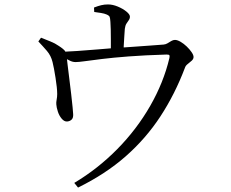

<svg xmlns="http://www.w3.org/2000/svg" viewBox="-20 -794 1040 866"><path d="M153 -607 165 -624Q187 -615 207.5 -607Q228 -599 245 -587Q267 -573 274 -563Q274 -562 274 -561Q298 -562 328 -564Q372 -567 419 -571Q451 -574 480 -576V-615Q480 -639 479.5 -661Q479 -683 478 -695Q477 -712 474.5 -718Q472 -724 460 -729Q451 -733 435.5 -735.5Q420 -738 405 -740L404 -760Q422 -767 436.5 -770.5Q451 -774 467 -774Q488 -774 511 -764.5Q534 -755 550 -742Q566 -729 566 -719Q566 -710 560.5 -702.5Q555 -695 550 -687Q545 -679 543 -664Q542 -649 540.5 -627.5Q539 -606 538 -585Q538 -583 538 -580Q559 -582 581 -583Q621 -586 657.5 -588.5Q694 -591 718 -593Q728 -594 736 -599Q744 -604 752.5 -609Q761 -614 769 -614Q780 -614 794.5 -605.5Q809 -597 822 -584.5Q835 -572 844 -559Q853 -546 853 -537Q853 -528 845 -520.5Q837 -513 827 -505.5Q817 -498 814 -488Q769 -369 703.5 -269Q638 -169 547 -89Q456 -9 332 52L315 31Q422 -33 509.5 -122Q597 -211 657.5 -316.5Q718 -422 744 -532Q746 -542 744 -545Q742 -548 731 -548Q632 -545 560.5 -539.5Q489 -534 440.5 -528Q392 -522 363 -518Q334 -514 321 -514Q306 -514 292 -522Q288 -524 282 -527Q283 -519 285 -501Q288 -475 292.5 -440Q297 -405 301 -370Q305 -335 307.5 -310Q310 -285 310 -279Q311 -262 303 -254.5Q295 -247 283 -246Q270 -245 258.5 -258.5Q247 -272 241 -290.5Q235 -309 234 -323Q233 -332 235.5 -344.5Q238 -357 238 -370Q238 -383 236 -402Q234 -421 230.5 -443Q227 -465 223.5 -484Q220 -503 217 -514Q210 -543 191.5 -564.5Q173 -586 153 -607Z"/></svg>

Font: Early Summer Mincho
Style: Regular
Weight: 400
Designer: GuiWonder
Version: Version 1.002